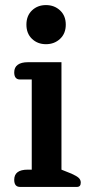

<svg xmlns="http://www.w3.org/2000/svg" viewBox="-20 -736 351 756"><path d="M84 -639Q84 -674 106 -695Q128 -716 161 -716Q194 -716 216.5 -695Q239 -674 239 -639Q239 -604 216.5 -583Q194 -562 161 -562Q128 -562 106 -583Q84 -604 84 -639ZM36 -28Q36 -68 89 -68H105V-423H59Q36 -423 36 -451Q36 -471 50 -481Q64 -491 89 -491H222V-68L262 -52Q282 -43 290 -35.5Q298 -28 298 -17Q298 0 283 0H59Q36 0 36 -28Z"/></svg>

Font: Maitree Semibold
Style: Regular
Weight: 600
Designer: CadsonDemak Team
Foundry: CadsonDemak
Version: Version 1.000